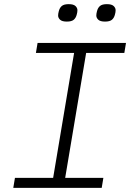

<svg xmlns="http://www.w3.org/2000/svg" viewBox="-20 -905 640 925"><path d="M44 0 52 -48H236L337 -650H153L161 -698H587L579 -650H395L294 -48H478L470 0ZM302 -801Q279 -801 269.5 -810Q260 -819 260 -830Q260 -839 263 -850Q267 -867 277.5 -876Q288 -885 311 -885Q334 -885 343.5 -876Q353 -867 353 -856Q353 -846 350 -836Q346 -819 335.5 -810Q325 -801 302 -801ZM486 -801Q463 -801 453.5 -810Q444 -819 444 -830Q444 -839 447 -850Q451 -867 461.5 -876Q472 -885 495 -885Q518 -885 527.5 -876Q537 -867 537 -856Q537 -846 534 -836Q530 -819 519.5 -810Q509 -801 486 -801Z"/></svg>

Font: IBM Plex Mono Light
Style: Italic
Weight: 300
Italic angle: -9°
Monospace: yes
Designer: Mike Abbink, Paul van der Laan, Pieter van Rosmalen
Foundry: Bold Monday
Version: Version 2.3